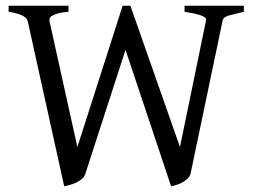

<svg xmlns="http://www.w3.org/2000/svg" viewBox="-20 -635 890 670"><path d="M831 -594Q801 -587 780.5 -581.5Q760 -576 757 -564L645 -29Q642 -18 633.5 -10.5Q625 -3 614.5 2.5Q604 8 593.5 11Q583 14 577 15L418 -461L278 -29Q275 -18 265 -10Q255 -2 244 3Q233 8 221.5 11Q210 14 204 15L77 -560Q74 -572 59.5 -580Q45 -588 10 -594V-615H219V-594Q195 -592 181.5 -588Q168 -584 161 -579.5Q154 -575 153 -570Q152 -565 153 -560L250 -122L408 -615H435L608 -122L699 -564Q701 -575 679 -582Q657 -589 624 -594V-615H831V-594Z"/></svg>

Font: Kalpurush
Style: Regular
Weight: 400
Designer: Md. Tanbin Islam Siyam
Foundry: Tanbin Islam Siyam
Version: Version 0.258